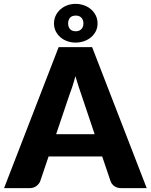

<svg xmlns="http://www.w3.org/2000/svg" viewBox="-20 -972 778 992"><path d="M738 0H607Q585 0 570.8 -10.2Q556.5 -20.5 551 -36.5L508 -163.5H231L188 -36.5Q183 -22.5 168.5 -11.2Q154 0 133 0H1L283 -728.5H456ZM270 -278.5H469L402 -478Q395.5 -497 386.8 -522.8Q378 -548.5 369.5 -578.5Q361.5 -548 353 -522Q344.5 -496 337 -477ZM259 -850.5Q259 -873.5 268.2 -892.2Q277.5 -911 292.8 -924.2Q308 -937.5 328 -944.8Q348 -952 370 -952Q393 -952 413.5 -944.8Q434 -937.5 449.8 -924.2Q465.5 -911 474.8 -892.2Q484 -873.5 484 -850.5Q484 -828.5 474.8 -810.2Q465.5 -792 449.8 -779Q434 -766 413.5 -759Q393 -752 370 -752Q348 -752 328 -759Q308 -766 292.8 -779Q277.5 -792 268.2 -810.2Q259 -828.5 259 -850.5ZM332 -850.5Q332 -833 341.8 -821.8Q351.5 -810.5 372 -810.5Q390 -810.5 400.5 -821.8Q411 -833 411 -850.5Q411 -869.5 400.5 -880.5Q390 -891.5 372 -891.5Q351.5 -891.5 341.8 -880.5Q332 -869.5 332 -850.5Z"/></svg>

Font: LatoHex
Style: Regular
Weight: 900
Designer: Lukasz Dziedzic
Foundry: tyPoland Lukasz Dziedzic
Version: Version 1.104; Western+Polish opensource